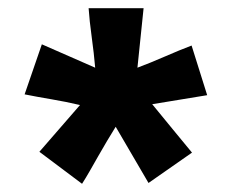

<svg xmlns="http://www.w3.org/2000/svg" viewBox="-20 -750 565 468"><path d="M351 -496Q374 -468 401 -435Q428 -402 448 -378L342 -304L262 -441Q252 -425 241 -406.5Q230 -388 219.5 -369.5Q209 -351 199 -333.5Q189 -316 180 -302L76 -380L175 -494Q141 -502 105.5 -508Q70 -514 40 -520L82 -642L212 -585Q209 -620 203.5 -660Q198 -700 196 -730H330L315 -585Q347 -597 382.5 -612.5Q418 -628 447 -639L485 -518Z"/></svg>

Font: Share
Style: Bold
Weight: 700
Designer: Ralph du Carrois
Version: Version 1.002